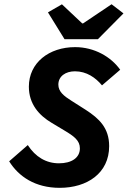

<svg xmlns="http://www.w3.org/2000/svg" viewBox="-20 -890 640 922"><path d="M266.8 12C398.3 12 504.2 -58.1 504.2 -188.3C504.2 -276 455.6 -321 392.2 -362.2L321.8 -407C286.6 -429.1 260.2 -450.2 260.2 -483.6C260.2 -523.9 295 -547.6 339.7 -547.6C396.1 -547.6 439.3 -516.8 469.8 -480.1L557.2 -555.1C513.2 -617.1 433.1 -663.7 340.8 -663.7C215.9 -663.7 118.6 -589.1 118.6 -473.7C118.6 -389.7 168.6 -335.4 227.8 -300.3L288.4 -263.9C334.8 -236.4 363.6 -215.5 363.6 -177.7C363.6 -131.6 322.8 -105.8 263.2 -105.8C201.2 -105.8 150.2 -136.6 113.4 -193.3L24 -115.4C69.7 -41.9 149.5 12 266.8 12ZM289.9 -701.7H450.1L572.9 -825.7L515.8 -869.6L378.9 -777.6H374.9L277.4 -869.3L210.3 -830.6L289.9 -701.7Z"/></svg>

Font: Source Code Variable
Style: Italic
Weight: 400
Italic angle: -11°
Monospace: yes
Designer: Paul D. Hunt, Teo Tuominen
Foundry: Adobe Systems Incorporated
Version: Version 1.005;PS 1.0;hotconv 16.6.54;makeotf.lib2.5.65590